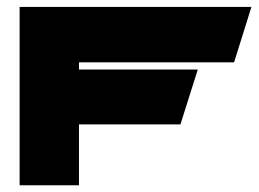

<svg xmlns="http://www.w3.org/2000/svg" viewBox="-20 -539 752 558"><path d="M660.3 -357.8 710.7 -518.8H37V-0.5H209.5V-177.4H504.4L554.8 -336.9H209.5V-357.8Z"/></svg>

Font: JUMBOTRON
Style: Regular
Weight: 400
Designer: Ian Langley
Foundry: Ian Langley
Version: Version 1.005;Fontself Maker 3.5.8